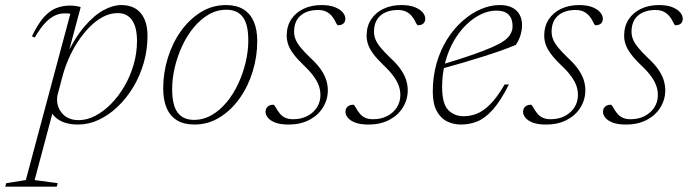

<svg xmlns="http://www.w3.org/2000/svg" viewBox="-92 -470 2654 740"><path d="M131 -108.5Q129 -103 128.5 -97Q128 -91 128 -85.5Q128 -54 150 -30.5Q172 -7 211.5 -7Q243.5 -7 275.5 -23.8Q307.5 -40.5 336.2 -69.8Q365 -99 387.5 -137.5Q410 -176 423 -220.8Q436 -265.5 436 -312Q436 -365 417 -392.2Q398 -419.5 362 -419.5Q332.5 -419.5 305 -405Q277.5 -390.5 253 -365.5Q228.5 -340.5 208 -309.2Q187.5 -278 172.5 -243.5Q157.5 -209 149 -176.5ZM98.5 -58.5 118 -63 41.5 224 130.5 236 126.5 249.5H-72L-68 236L7.5 224L179 -416.5Q175.5 -418 170.2 -418.2Q165 -418.5 156.5 -418.5Q135 -418.5 115 -407.8Q95 -397 77 -376Q59 -355 42 -325.5L31 -330Q53.5 -377 76.2 -402.8Q99 -428.5 124 -438.5Q149 -448.5 177 -448.5Q188.5 -448.5 200.5 -446.8Q212.5 -445 219 -442.5L165 -241L160 -248.5Q195.5 -323.5 233.5 -367.8Q271.5 -412 307.8 -431.2Q344 -450.5 374.5 -450.5Q425 -450.5 450.8 -419Q476.5 -387.5 476.5 -332Q476.5 -278 462 -227.8Q447.5 -177.5 421.5 -134.2Q395.5 -91 361.2 -58.5Q327 -26 288.2 -8Q249.5 10 209 10Q162 10 133.2 -9Q104.5 -28 98.5 -58.5Z M779.5 -450.5Q819 -450.5 845.8 -434.2Q872.5 -418 886 -387Q899.5 -356 899.5 -311.5Q899.5 -252 882 -194.8Q864.5 -137.5 832 -91.5Q799.5 -45.5 755 -17.8Q710.5 10 657 10Q617.5 10 590.8 -6Q564 -22 550.5 -53.2Q537 -84.5 537 -129Q537 -188.5 554.5 -245.8Q572 -303 604.5 -349Q637 -395 681.5 -422.8Q726 -450.5 779.5 -450.5ZM655.5 -8Q692 -8 724 -26.5Q756 -45 782 -76.5Q808 -108 826.5 -148Q845 -188 855 -230.8Q865 -273.5 865 -314Q865 -376.5 843.8 -404.5Q822.5 -432.5 781 -432.5Q744 -432.5 712.2 -414Q680.5 -395.5 654.5 -364Q628.5 -332.5 610 -292.5Q591.5 -252.5 581.5 -209.8Q571.5 -167 571.5 -126.5Q571.5 -64 592.8 -36Q614 -8 655.5 -8Z M962 -66.5Q967.5 -63 972.5 -53.2Q977.5 -43.5 986.5 -32.5Q995 -22 1007.5 -16.2Q1020 -10.5 1037.5 -10.5Q1069 -10.5 1092.8 -23Q1116.5 -35.5 1129.8 -56.5Q1143 -77.5 1143 -104Q1143 -121 1137.5 -137.8Q1132 -154.5 1118.2 -174.2Q1104.5 -194 1078.5 -218.5Q1052.5 -243.5 1038.2 -263Q1024 -282.5 1018.5 -299.2Q1013 -316 1013 -332.5Q1013 -369 1030.5 -395.5Q1048 -422 1078.2 -436.2Q1108.5 -450.5 1147.5 -450.5Q1178 -450.5 1198.2 -442.5Q1218.5 -434.5 1228.8 -422.5Q1239 -410.5 1239 -397.5Q1239 -390.5 1236 -384.8Q1233 -379 1226.5 -375.8Q1220 -372.5 1209.5 -372.5Q1205.5 -376 1201 -386.2Q1196.5 -396.5 1187.5 -407.5Q1178.5 -418.5 1165.5 -425Q1152.5 -431.5 1134 -431.5Q1091.5 -431.5 1066.5 -410Q1041.5 -388.5 1041.5 -347.5Q1041.5 -333 1047 -318.8Q1052.5 -304.5 1066.2 -287.5Q1080 -270.5 1105 -246.5Q1130 -223.5 1144.5 -202.5Q1159 -181.5 1165.2 -161.8Q1171.5 -142 1171.5 -122Q1171.5 -86.5 1153 -56.2Q1134.5 -26 1100.5 -8Q1066.5 10 1019.5 10Q989 10 969.8 2.8Q950.5 -4.5 941 -15.8Q931.5 -27 931.5 -39Q931.5 -47.5 935 -53.5Q938.5 -59.5 945.5 -63Q952.5 -66.5 962 -66.5Z M1270 -66.5Q1275.5 -63 1280.5 -53.2Q1285.5 -43.5 1294.5 -32.5Q1303 -22 1315.5 -16.2Q1328 -10.5 1345.5 -10.5Q1377 -10.5 1400.8 -23Q1424.5 -35.5 1437.8 -56.5Q1451 -77.5 1451 -104Q1451 -121 1445.5 -137.8Q1440 -154.5 1426.2 -174.2Q1412.5 -194 1386.5 -218.5Q1360.5 -243.5 1346.2 -263Q1332 -282.5 1326.5 -299.2Q1321 -316 1321 -332.5Q1321 -369 1338.5 -395.5Q1356 -422 1386.2 -436.2Q1416.5 -450.5 1455.5 -450.5Q1486 -450.5 1506.2 -442.5Q1526.5 -434.5 1536.8 -422.5Q1547 -410.5 1547 -397.5Q1547 -390.5 1544 -384.8Q1541 -379 1534.5 -375.8Q1528 -372.5 1517.5 -372.5Q1513.5 -376 1509 -386.2Q1504.5 -396.5 1495.5 -407.5Q1486.5 -418.5 1473.5 -425Q1460.5 -431.5 1442 -431.5Q1399.5 -431.5 1374.5 -410Q1349.5 -388.5 1349.5 -347.5Q1349.5 -333 1355 -318.8Q1360.5 -304.5 1374.2 -287.5Q1388 -270.5 1413 -246.5Q1438 -223.5 1452.5 -202.5Q1467 -181.5 1473.2 -161.8Q1479.5 -142 1479.5 -122Q1479.5 -86.5 1461 -56.2Q1442.5 -26 1408.5 -8Q1374.5 10 1327.5 10Q1297 10 1277.8 2.8Q1258.5 -4.5 1249 -15.8Q1239.5 -27 1239.5 -39Q1239.5 -47.5 1243 -53.5Q1246.5 -59.5 1253.5 -63Q1260.5 -66.5 1270 -66.5Z M1820.5 -429Q1791.5 -429 1762 -415Q1732.5 -401 1705.5 -375Q1678.5 -349 1657.5 -312.8Q1636.5 -276.5 1624.2 -231.2Q1612 -186 1612 -134.5Q1612 -71 1635.2 -46.5Q1658.5 -22 1696 -22Q1720 -22 1745 -31.5Q1770 -41 1796.8 -67.5Q1823.5 -94 1853 -144.5H1869.5Q1837.5 -81 1807.5 -47.5Q1777.5 -14 1747.5 -2Q1717.5 10 1685 10Q1655 10 1630.2 -2.5Q1605.5 -15 1590.8 -43Q1576 -71 1576 -116.5Q1576 -175.5 1590.8 -226.5Q1605.5 -277.5 1631.5 -318.8Q1657.5 -360 1691 -389.5Q1724.5 -419 1761.2 -434.8Q1798 -450.5 1834 -450.5Q1864 -450.5 1883 -440.2Q1902 -430 1911 -412.8Q1920 -395.5 1920 -373.5Q1920 -354 1914.2 -334.8Q1908.5 -315.5 1896 -297Q1868.5 -285.5 1836.8 -274.2Q1805 -263 1769.2 -251.8Q1733.5 -240.5 1694.2 -229Q1655 -217.5 1612 -205.5L1613.5 -222Q1682.5 -242.5 1729.2 -259Q1776 -275.5 1805 -288.2Q1834 -301 1849.8 -312.2Q1865.5 -323.5 1872.5 -334Q1879.5 -344.5 1882.5 -356Q1885 -376 1880.5 -392.2Q1876 -408.5 1862 -418.8Q1848 -429 1820.5 -429Z M1954.5 -66.5Q1960 -63 1965 -53.2Q1970 -43.5 1979 -32.5Q1987.5 -22 2000 -16.2Q2012.5 -10.5 2030 -10.5Q2061.5 -10.5 2085.2 -23Q2109 -35.5 2122.2 -56.5Q2135.5 -77.5 2135.5 -104Q2135.5 -121 2130 -137.8Q2124.5 -154.5 2110.8 -174.2Q2097 -194 2071 -218.5Q2045 -243.5 2030.8 -263Q2016.5 -282.5 2011 -299.2Q2005.5 -316 2005.5 -332.5Q2005.5 -369 2023 -395.5Q2040.5 -422 2070.8 -436.2Q2101 -450.5 2140 -450.5Q2170.5 -450.5 2190.8 -442.5Q2211 -434.5 2221.2 -422.5Q2231.5 -410.5 2231.5 -397.5Q2231.5 -390.5 2228.5 -384.8Q2225.5 -379 2219 -375.8Q2212.5 -372.5 2202 -372.5Q2198 -376 2193.5 -386.2Q2189 -396.5 2180 -407.5Q2171 -418.5 2158 -425Q2145 -431.5 2126.5 -431.5Q2084 -431.5 2059 -410Q2034 -388.5 2034 -347.5Q2034 -333 2039.5 -318.8Q2045 -304.5 2058.8 -287.5Q2072.5 -270.5 2097.5 -246.5Q2122.5 -223.5 2137 -202.5Q2151.5 -181.5 2157.8 -161.8Q2164 -142 2164 -122Q2164 -86.5 2145.5 -56.2Q2127 -26 2093 -8Q2059 10 2012 10Q1981.5 10 1962.2 2.8Q1943 -4.5 1933.5 -15.8Q1924 -27 1924 -39Q1924 -47.5 1927.5 -53.5Q1931 -59.5 1938 -63Q1945 -66.5 1954.5 -66.5Z M2262.5 -66.5Q2268 -63 2273 -53.2Q2278 -43.5 2287 -32.5Q2295.5 -22 2308 -16.2Q2320.5 -10.5 2338 -10.5Q2369.5 -10.5 2393.2 -23Q2417 -35.5 2430.2 -56.5Q2443.5 -77.5 2443.5 -104Q2443.5 -121 2438 -137.8Q2432.5 -154.5 2418.8 -174.2Q2405 -194 2379 -218.5Q2353 -243.5 2338.8 -263Q2324.5 -282.5 2319 -299.2Q2313.5 -316 2313.5 -332.5Q2313.5 -369 2331 -395.5Q2348.5 -422 2378.8 -436.2Q2409 -450.5 2448 -450.5Q2478.5 -450.5 2498.8 -442.5Q2519 -434.5 2529.2 -422.5Q2539.5 -410.5 2539.5 -397.5Q2539.5 -390.5 2536.5 -384.8Q2533.5 -379 2527 -375.8Q2520.5 -372.5 2510 -372.5Q2506 -376 2501.5 -386.2Q2497 -396.5 2488 -407.5Q2479 -418.5 2466 -425Q2453 -431.5 2434.5 -431.5Q2392 -431.5 2367 -410Q2342 -388.5 2342 -347.5Q2342 -333 2347.5 -318.8Q2353 -304.5 2366.8 -287.5Q2380.5 -270.5 2405.5 -246.5Q2430.5 -223.5 2445 -202.5Q2459.5 -181.5 2465.8 -161.8Q2472 -142 2472 -122Q2472 -86.5 2453.5 -56.2Q2435 -26 2401 -8Q2367 10 2320 10Q2289.5 10 2270.2 2.8Q2251 -4.5 2241.5 -15.8Q2232 -27 2232 -39Q2232 -47.5 2235.5 -53.5Q2239 -59.5 2246 -63Q2253 -66.5 2262.5 -66.5Z"/></svg>

Font: Newsreader 16pt 16pt ExtraLight
Style: Italic
Weight: 250
Italic angle: -17°
Version: Version 1.003